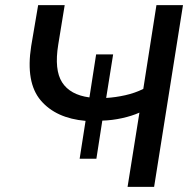

<svg xmlns="http://www.w3.org/2000/svg" viewBox="-20 -725 741 745"><path d="M475 0 521 -288Q492 -275 453.5 -266.5Q415 -258 377 -257L354 -109H289L312 -256Q197 -266 138 -335.5Q79 -405 101 -546L128 -705H231L206 -552Q190 -454 221 -405.5Q252 -357 327 -347L353 -514H419L392 -345Q428 -347 466 -355.5Q504 -364 536 -380L587 -705H690L578 0Z"/></svg>

Font: Mulish SemiBold
Style: Italic
Weight: 600
Italic angle: -9°
Designer: Vernon Adams
Foundry: Vernon Adams
Version: Version 3.603; ttfautohint (v1.8.3)